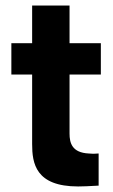

<svg xmlns="http://www.w3.org/2000/svg" viewBox="-20 -670 408 693"><path d="M344 -401V-514H231V-650H96V-514H21V-401H96V-150C96 -81 108 3 262 3C278 3 301 2 336 0V-116C330 -116 323 -115 317 -115C311 -115 306 -116 300 -116C240 -119 231 -154 231 -188V-401Z"/></svg>

Font: Arthouse Owned
Style: Bold
Weight: 700
Designer: Jeremy Tribby
Foundry: Tribby Type
Version: Version 1.000;PS 001.000;hotconv 1.0.88;makeotf.lib2.5.64775